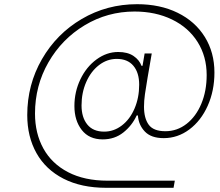

<svg xmlns="http://www.w3.org/2000/svg" viewBox="-20 -731 1051 916"><path d="M110 -182Q110 -327 180 -448.5Q250 -570 370 -640.5Q490 -711 634 -711Q744 -711 827.5 -670Q911 -629 957 -555Q1003 -481 1003 -385Q1003 -298 971 -226.5Q939 -155 883.5 -113.5Q828 -72 761 -72Q701 -72 671 -103.5Q641 -135 638 -180H632Q610 -132 568.5 -99Q527 -66 470 -66Q405 -66 370 -111Q335 -156 335 -225Q335 -293 363.5 -352.5Q392 -412 440.5 -447.5Q489 -483 544 -483Q589 -483 617 -464Q645 -445 655 -417H660L670 -476H704L684 -360Q676 -313 671.5 -281.5Q667 -250 667 -222Q667 -167 689.5 -136Q712 -105 769 -105Q825 -105 870 -140Q915 -175 940.5 -236Q966 -297 966 -373Q966 -462 922.5 -531Q879 -600 800.5 -638Q722 -676 622 -676Q493 -676 384 -610.5Q275 -545 211 -433.5Q147 -322 147 -189Q147 -95 187 -22.5Q227 50 305 90.5Q383 131 493 131H814L808 165H487Q368 165 283 121.5Q198 78 154 -0.5Q110 -79 110 -182ZM644 -327Q644 -384 616.5 -417Q589 -450 537 -450Q491 -450 452.5 -420.5Q414 -391 391.5 -340Q369 -289 369 -228Q369 -171 396.5 -137Q424 -103 477 -103Q523 -103 561.5 -132.5Q600 -162 622 -213.5Q644 -265 644 -327Z"/></svg>

Font: Be Vietnam Thin
Style: Italic
Weight: 250
Italic angle: -9°
Designer: Gabriel Lam
Foundry: TypeRant
Version: Version 3.000